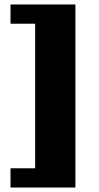

<svg xmlns="http://www.w3.org/2000/svg" viewBox="-20 -702 442 858"><path d="M317 136H137V-682H317ZM317 136H27V50H317ZM317 -596H27V-682H317Z"/></svg>

Font: Montagu Slab
Style: Bold
Weight: 700
Designer: Florian Karsten
Foundry: Florian Karsten
Version: Version 1.000